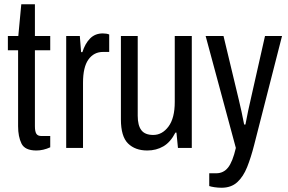

<svg xmlns="http://www.w3.org/2000/svg" viewBox="-20 -695 1352 902"><path d="M151 12Q97 12 81 -20.5Q65 -53 65 -102V-459H17V-526H66L80 -675H144V-526H216V-459H144V-102Q144 -78 150.5 -67Q157 -56 175 -56H216V-3Q183 12 151 12Z M291 0V-526H355L361 -450H367Q380 -491 403.5 -514.5Q427 -538 463 -538Q481 -538 493 -533V-451H464Q421 -451 395.5 -415.5Q370 -380 370 -306V0Z M672 12Q615 12 581.5 -21Q548 -54 548 -134V-526H627V-151Q627 -106 644 -83.5Q661 -61 700 -61Q742 -61 771.5 -100.5Q801 -140 801 -216V-526H881V0H816L809 -72H804Q781 -27 747.5 -7.5Q714 12 672 12Z M1021 187Q1004 187 987.5 184.5Q971 182 963 179V119H996Q1030 119 1051.5 92Q1073 65 1088 0L946 -526H1030L1102 -226Q1107 -207 1114.5 -171.5Q1122 -136 1127 -110H1133Q1138 -137 1146 -175.5Q1154 -214 1160 -238L1225 -526H1305L1174 -14Q1159 45 1141 90Q1123 135 1094.5 161Q1066 187 1021 187Z"/></svg>

Font: Archivo Condensed
Style: Regular
Weight: 400
Width: 3
Designer: Hector Gatti
Foundry: Omnibus-Type
Version: Version 2.001; ttfautohint (v1.8.3)